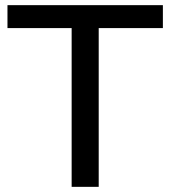

<svg xmlns="http://www.w3.org/2000/svg" viewBox="-20 -725 661 745"><path d="M258 0V-616H9V-705H612V-616H363V0Z"/></svg>

Font: Nunito Sans 11pt SemiBold
Style: Regular
Weight: 600
Version: Version 3.101;gftools[0.9.27]